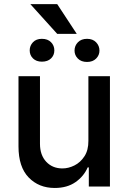

<svg xmlns="http://www.w3.org/2000/svg" viewBox="-20 -922 634 949"><path d="M416.9 -226.2V-545.5H523.4V0H419V-94.5H413.4Q394.5 -50.8 353.2 -21.8Q311.8 7.1 250.4 7.1Q171.9 7.1 121.6 -44.9Q71.4 -96.9 71.4 -198.5V-545.5H177.6V-211.3Q177.6 -155.5 208.5 -122.5Q239.3 -89.5 288.7 -89.5Q318.5 -89.5 348.2 -104.4Q377.8 -119.3 397.5 -149.7Q417.3 -180 416.9 -226.2ZM262.8 -901.6 359.4 -754.6H262.8L130 -901.6ZM348.4 -671.9Q348.4 -696 365.1 -713.1Q381.7 -730.1 410.2 -730.1Q438.6 -730.1 455.1 -712.9Q471.6 -695.7 471.6 -671.9Q471.6 -649.1 455.1 -632.5Q438.6 -615.8 410.2 -615.8Q381.4 -615.8 364.9 -632.5Q348.4 -649.1 348.4 -671.9ZM126.8 -672.9Q126.8 -696 142.8 -713.1Q158.7 -730.1 187.1 -730.1Q215.9 -730.1 232.2 -713.4Q248.6 -696.7 248.6 -672.9Q248.6 -649.1 232.2 -633.2Q215.9 -617.2 187.1 -617.2Q159.4 -617.2 143.1 -633.2Q126.8 -649.1 126.8 -672.9Z"/></svg>

Font: Inter Zeller Medium
Style: Regular
Weight: 500
Designer: Rasmus Andersson; Joe Bland
Foundry: zeller
Version: Version 3.015;git-dec3a8cb1